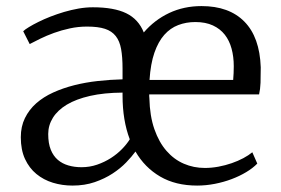

<svg xmlns="http://www.w3.org/2000/svg" viewBox="-20 -590 909 622"><path d="M136.2 -155.8Q136.2 -125.5 144.5 -105Q152.8 -84.5 167.5 -72Q182.1 -59.6 201.7 -54Q221.2 -48.3 244.1 -48.3Q270.5 -48.3 294.7 -56.6Q318.8 -64.9 339.4 -78.1Q359.9 -91.3 375.5 -107.4Q391.1 -123.5 400.4 -138.7Q377 -200.2 377 -280.3V-282.7V-290Q316.9 -289.6 271.7 -279.3Q226.6 -269 196.5 -251Q166.5 -232.9 151.4 -208.5Q136.2 -184.1 136.2 -155.8ZM735.4 -331.1Q736.3 -341.8 736.8 -353Q737.3 -364.3 737.3 -375.5Q737.3 -406.2 730.2 -432.4Q723.1 -458.5 708.3 -477.5Q693.4 -496.6 669.7 -507.6Q646 -518.6 612.8 -518.6Q583 -518.6 557.4 -508.8Q531.7 -499 512.2 -477.1Q492.7 -455.1 480.2 -419.2Q467.8 -383.3 464.4 -331.1ZM47.4 -145.5Q47.4 -180.2 60.8 -207.5Q74.2 -234.9 97.4 -255.4Q120.6 -275.9 152.3 -290.3Q184.1 -304.7 220.7 -314Q257.3 -323.2 297.1 -327.6Q336.9 -332 377 -333V-367.7Q377 -405.3 372.3 -431.2Q367.7 -457 355 -473.1Q342.3 -489.3 320.1 -496.6Q297.9 -503.9 262.2 -503.9Q233.4 -503.9 206.3 -498Q179.2 -492.2 155 -483.4Q130.9 -474.6 110.8 -464.8Q90.8 -455.1 76.2 -447.3L55.2 -488.8Q61 -494.6 74 -502.4Q86.9 -510.3 104.5 -519Q122.1 -527.8 143.3 -536.1Q164.6 -544.4 187.7 -551.3Q210.9 -558.1 234.6 -562.3Q258.3 -566.4 280.8 -566.4Q349.1 -566.4 388.9 -547.1Q428.7 -527.8 445.8 -484.9Q480.5 -525.4 528.1 -547.9Q575.7 -570.3 632.8 -570.3Q722.2 -570.3 771.7 -520Q821.3 -469.7 824.7 -372.1Q824.7 -343.3 824 -322Q823.2 -300.8 819.3 -284.2H463.4Q463.4 -281.2 463.4 -278.1Q463.4 -274.9 463.9 -272Q465.3 -213.9 480.2 -171.4Q495.1 -128.9 519.5 -101.1Q543.9 -73.2 575.7 -59.6Q607.4 -45.9 643.6 -45.9Q665 -45.9 687.5 -50Q710 -54.2 730.5 -61.3Q751 -68.4 768.3 -77.6Q785.6 -86.9 797.4 -96.7L813.5 -60.1Q799.3 -45.4 777.8 -32.5Q756.3 -19.5 730.5 -9.8Q704.6 0 675.8 5.6Q647 11.2 618.7 11.2Q548.8 11.2 498.8 -18.1Q448.7 -47.4 418.9 -99.1Q407.2 -83 388.7 -63.7Q370.1 -44.4 344.7 -27.8Q319.3 -11.2 286.9 0Q254.4 11.2 214.8 11.2Q181.6 11.2 151.4 2Q121.1 -7.3 97.9 -26.4Q74.7 -45.4 61 -75Q47.4 -104.5 47.4 -145.5Z"/></svg>

Font: MerriweatherLight
Style: Regular
Weight: 300
Designer: Eben Sorkin ( sorkintype@gmail.com )
Foundry: Eben Sorkin
Version: Version 1.055; ttfautohint (v1.4.1)